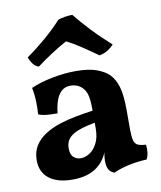

<svg xmlns="http://www.w3.org/2000/svg" viewBox="-82 -783 717 857"><g transform="rotate(-10 276.5 -354.0)"><path d="M367 9Q349.4 2.2 342 -11.7Q334.6 -25.6 334.6 -48.8Q334.6 -61.4 337.1 -78.7Q339.6 -96 345 -111.4L348.2 -115Q340.4 -87 327.2 -65.2Q314 -43.4 295.8 -28.8Q275.2 -11.4 245.9 -2.2Q216.6 7 178.4 7Q110.6 7 72.8 -22.1Q35 -51.2 35 -105.6Q35 -144 52.6 -171.5Q70.2 -199 100.3 -218.1Q130.4 -237.2 167.3 -249.1Q204.2 -261 243.5 -268.2Q282.8 -275.4 319.2 -280.6Q319.2 -308.4 317.4 -327.2Q315.6 -346 310.8 -359.5Q306 -373 297 -383Q285.6 -396.2 271 -401.9Q256.4 -407.6 241.6 -407.6Q214.6 -407.6 198.3 -391.3Q182 -375 174 -349.5Q166 -324 163.2 -295.8Q137.8 -295.8 116 -297.6Q94.2 -299.4 77 -306.4Q79 -333.2 78.1 -364.5Q77.2 -395.8 70.8 -427.4Q113.2 -446 168.8 -456.8Q224.4 -467.6 274.4 -467.6Q334.8 -467.6 370.6 -454.1Q406.4 -440.6 424.8 -421.8Q446 -401 457.6 -363.5Q469.2 -326 469.2 -256V-172.4Q469.2 -139.6 473.2 -121.7Q477.2 -103.8 489.8 -97.4Q502.4 -91 527.6 -89.6Q530 -72.4 528.1 -55.2Q526.2 -38 518.6 -23.8Q480.4 -22.4 440.9 -14.4Q401.4 -6.4 367 9ZM231 -80.4Q251.2 -80.4 271.5 -93.4Q291.8 -106.4 305.5 -133.2Q319.2 -160 319.2 -200.4V-225.8Q288.4 -220.4 263.6 -213.1Q238.8 -205.8 221.1 -195.4Q203.4 -185 194.1 -170Q184.8 -155 184.8 -133.4Q184.8 -104.8 198.6 -92.6Q212.4 -80.4 231 -80.4ZM117.2 -515.8Q100 -521.6 89.3 -537.2Q78.6 -552.8 75.6 -565.2Q116.6 -593.6 160.9 -631.5Q205.2 -669.4 239.2 -706.8Q253.2 -711.8 270.6 -714.6Q288 -717.4 304.2 -717.4Q333.6 -680.4 372.4 -639.3Q411.2 -598.2 458.6 -556Q447 -542.8 431.2 -532.7Q415.4 -522.6 392.6 -518.2Q362.4 -540 325.9 -564.5Q289.4 -589 256.2 -606Q243.6 -599.4 224.9 -588.2Q206.2 -577 186 -563.9Q165.8 -550.8 147.5 -538.1Q129.2 -525.4 117.2 -515.8Z"/></g></svg>

Font: Vollkorn
Style: Regular
Weight: 400
Designer: Friedrich Althausen
Foundry: Friedrich Althausen
Version: Version 4.104